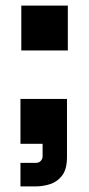

<svg xmlns="http://www.w3.org/2000/svg" viewBox="-20 -513 316 685"><path d="M56 -493H222V-333H56ZM53 0V-160H219V47Q219 91 201.5 113.5Q184 136 158.5 144Q133 152 108 152H53V68H108Q119 68 125.5 61Q132 54 132 44V0Z"/></svg>

Font: SUSE ExtraBold
Style: Regular
Weight: 800
Designer: Rene Bieder
Foundry: SUSE
Version: Version 1.000